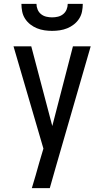

<svg xmlns="http://www.w3.org/2000/svg" viewBox="-20 -760 540 995"><path d="M145 215Q155 182 164.5 149.5Q174 117 183 84L205 10L50 -520H142L251 -107L358 -520H450L269 106L238 215ZM250 -600Q230 -600 210 -603Q190 -606 171.5 -613.5Q153 -621 137 -633.5Q121 -646 110 -663Q99 -680 95 -700Q91 -720 91 -740H169Q169 -725 175 -710.5Q181 -696 193 -686.5Q205 -677 220 -673.5Q235 -670 250 -670Q265 -670 280 -673.5Q295 -677 307 -686.5Q319 -696 325 -710.5Q331 -725 331 -740H409Q409 -720 405 -700Q401 -680 390 -663Q379 -646 363 -633.5Q347 -621 328.5 -613.5Q310 -606 290 -603Q270 -600 250 -600Z"/></svg>

Font: Iosevka Fixed Medium
Style: Regular
Weight: 500
Monospace: yes
Designer: Belleve Invis
Foundry: Belleve Invis
Version: Version 32.3.0